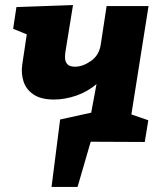

<svg xmlns="http://www.w3.org/2000/svg" viewBox="-20 -561 641 760"><path d="M184 179 218 -88 341 -115 362 -228Q325 -197 280.5 -182Q236 -167 194 -167Q143 -167 113.5 -186.5Q84 -206 73.5 -237.5Q63 -269 68 -305L86 -425L32 -447L45 -533L269 -541L239 -356Q237 -344 237.5 -330.5Q238 -317 246.5 -307Q255 -297 277 -297Q308 -297 340.5 -320Q373 -343 379 -386L402 -537H568L500 -108L567 -85L553 1L339 0L287 179Z"/></svg>

Font: Bitter ExtraBold
Style: Italic
Weight: 800
Italic angle: -9°
Designer: Sol Matas, and Bitter project Authors
Foundry: Sol Matas
Version: Version 2.001